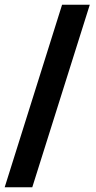

<svg xmlns="http://www.w3.org/2000/svg" viewBox="-34 -731 405 812"><path d="M102.5 61H-14.2L228.5 -710.9H345.7Z"/></svg>

Font: Sadagaat-English
Style: Regular
Weight: 900
Designer: Ahmed alsheikh
Foundry: Ahmed alsheikh Design
Version: Version 2.137;January 17, 2018;FontCreator 11.0.0.2408 64-bi